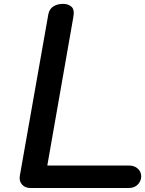

<svg xmlns="http://www.w3.org/2000/svg" viewBox="-20 -948 732 968"><path d="M134.5 0Q106 0 90.8 -17.8Q75.5 -35.5 80 -62L223.5 -875Q228.5 -902.5 248.8 -915.5Q269 -928.5 298.5 -928.5Q323.5 -928.5 340.2 -914.2Q357 -900 349.5 -860.5L218.5 -113.5H628.5Q658 -113.5 675 -97.5Q692 -81.5 692 -59Q692 -36 675 -18Q658 0 628.5 0Z"/></svg>

Font: Edu AU VIC WA NT Hand SemiBold
Style: Regular
Weight: 600
Version: Version 1.001